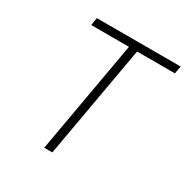

<svg xmlns="http://www.w3.org/2000/svg" viewBox="-160 -827 931 961"><g transform="rotate(30 306.0 -346.5)"><path d="M223.6 0 338.4 -649.4H120.1L127.4 -693.4H611.8L604 -649.4H385.3L270.5 0Z"/></g></svg>

Font: Cascadia Code ExtraLight
Style: Italic
Weight: 200
Italic angle: -10°
Monospace: yes
Designer: Aaron Bell
Foundry: Saja Typeworks
Version: Version 2404.023; ttfautohint (v1.8.4)